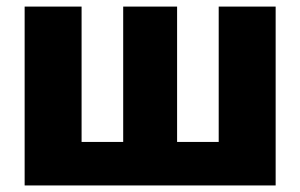

<svg xmlns="http://www.w3.org/2000/svg" viewBox="-20 -566 916 586"><path d="M55.2 -545.9H229V-132.8H356V-545.9H520.5V-132.8H647.5V-545.9H821.3V0H55.2Z"/></svg>

Font: Inter Extra Bold
Style: Regular
Weight: 800
Designer: Rasmus Andersson
Foundry: rsms
Version: Version 4.000;git-3c8e0fc